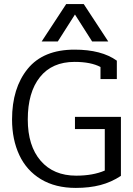

<svg xmlns="http://www.w3.org/2000/svg" viewBox="-20 -905 651 940"><path d="M304 -885H390L510 -702H431L347 -834L263 -702H184ZM39 -320Q39 -474 115.5 -568Q192 -662 345 -662Q477 -662 552 -608V-518H472V-577Q425 -602 345 -602Q235 -602 175.5 -527.5Q116 -453 116 -320Q116 -191 179 -118Q242 -45 353 -45Q435 -45 493 -70V-273H347V-333H572V-44Q525 -13 471.5 1Q418 15 351 15Q251 15 180.5 -27.5Q110 -70 74.5 -146Q39 -222 39 -320Z"/></svg>

Font: Pridi Light
Style: Regular
Weight: 300
Designer: Katatrad Team
Foundry: CadsonDemak
Version: Version 1.003